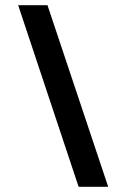

<svg xmlns="http://www.w3.org/2000/svg" viewBox="-20 -720 487 740"><path d="M163 -700 397 0H283L50 -700Z"/></svg>

Font: Edgecutting Lite Medium
Style: Medium
Weight: 500
Designer: RandomMaerks (Nguyen Gia Bao)
Version: Version 1.0